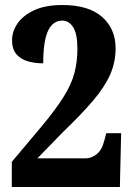

<svg xmlns="http://www.w3.org/2000/svg" viewBox="-20 -744 531 764"><path d="M27 0V-100L148 -244Q202 -309 233 -358.5Q264 -408 276 -453Q288 -498 288 -549Q288 -610 271 -636Q254 -662 228 -662Q190 -662 171 -621Q152 -580 152 -492Q119 -492 91 -500Q63 -508 45.5 -528Q28 -548 28 -584Q28 -619 50 -651Q72 -683 116.5 -703.5Q161 -724 228 -724Q333 -724 386.5 -676.5Q440 -629 440 -552Q440 -496 418 -446.5Q396 -397 349.5 -342.5Q303 -288 230 -218L129 -114H322Q343 -114 364 -130Q385 -146 394 -181L403 -214H462L457 0Z"/></svg>

Font: Noto Serif Tamil Condensed ExtraBold
Style: Regular
Weight: 800
Width: 3
Designer: Indian Type Foundry, Tom Grace, and the Monotype Design Team
Foundry: Monotype Imaging Inc.
Version: Version 2.004; ttfautohint (v1.8.4.7-5d5b)